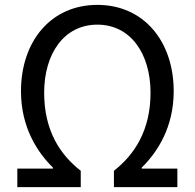

<svg xmlns="http://www.w3.org/2000/svg" viewBox="-20 -767 798 787"><path d="M51 0H311V-67C226 -133 161 -232 161 -387C161 -546 242 -666 379 -666C516 -666 597 -546 597 -387C597 -232 531 -133 447 -67V0H707V-76H561V-80C624 -142 692 -244 692 -393C692 -598 569 -747 379 -747C189 -747 66 -598 66 -393C66 -244 134 -142 197 -80V-76H51Z"/></svg>

Font: Noto Sans CJK JP Regular
Style: Regular
Weight: 400
Designer: Ryoko NISHIZUKA (kana & ideographs); Paul D. Hunt (Latin, Greek & Cyrillic); Wenlong ZHANG (bopomofo); Sandoll Communica
Foundry: Adobe Systems Incorporated
Version: Version 1.001;PS 1.001;hotconv 1.0.78;makeotf.lib2.5.61930